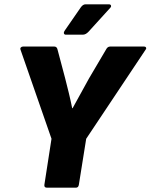

<svg xmlns="http://www.w3.org/2000/svg" viewBox="-20 -871 698 891"><path d="M198 0Q184 0 186 -14L219 -227L75 -641Q73 -647 77 -651Q81 -655 87 -655H232Q244 -655 247 -641L282 -509Q291 -474 299.5 -439Q308 -404 315 -369H317Q336 -404 355 -438Q374 -472 393 -507L472 -641Q479 -655 491 -655H649Q655 -655 657.5 -650.5Q660 -646 656 -641L380 -227L346 -14Q344 0 332 0ZM286 -710Q279 -710 277 -715Q275 -720 279 -727L355 -837Q365 -851 377 -851H485Q493 -851 495 -845.5Q497 -840 491 -834L391 -724Q378 -710 364 -710Z"/></svg>

Font: Sofia Sans Black
Style: Italic
Weight: 900
Italic angle: -9°
Version: Version 4.100-B